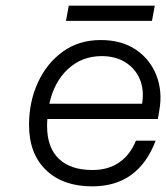

<svg xmlns="http://www.w3.org/2000/svg" viewBox="-20 -652 589 681"><path d="M224 -632H529L519 -578H214ZM83 -209Q83 -291 114.5 -359.5Q146 -428 203 -469Q260 -510 337 -510Q412 -510 462.5 -475.5Q513 -441 535 -384Q557 -327 545 -260L540 -230H148Q147 -218 147 -205Q147 -129 188.5 -89Q230 -49 308 -49Q364 -49 403 -76Q442 -103 462 -153H532Q471 9 307 9Q203 9 143 -49Q83 -107 83 -209ZM341 -453Q271 -453 221.5 -407.5Q172 -362 155 -284H484Q492 -334 475.5 -372Q459 -410 424 -431.5Q389 -453 341 -453Z"/></svg>

Font: Overused Grotesk Book
Style: Italic
Weight: 350
Italic angle: -10°
Version: Version 0.003